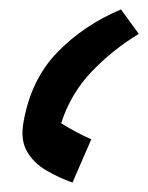

<svg xmlns="http://www.w3.org/2000/svg" viewBox="-20 -690 315 408"><path d="M237 -670 275 -618Q220 -585 175 -538Q130 -491 110 -428Q128 -417 143 -409Q158 -401 174 -394L134 -302Q106 -312 79 -327.5Q52 -343 37.5 -368Q23 -393 30 -431Q46 -521 101.5 -578.5Q157 -636 237 -670Z"/></svg>

Font: Noto Sans Arabic SemCond ExtBd
Style: Regular
Weight: 800
Width: 4
Designer: Monotype Design Team, Nadine Chahine, Nizar Qandah and Khaled Hosny
Foundry: Monotype Imaging Inc.
Version: Version 2.012; ttfautohint (v1.8.4.7-5d5b)